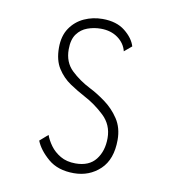

<svg xmlns="http://www.w3.org/2000/svg" viewBox="-65 -570 580 640"><g transform="rotate(10 225.0 -250.5)"><path d="M226 11Q172 11 139 -17.2Q106 -45.5 94 -76L121.5 -100Q127.5 -83 140.5 -65Q153.5 -47 174.8 -34.5Q196 -22 226 -22Q272 -22 294.5 -50.8Q317 -79.5 317 -123.5Q317 -168.5 285.2 -198.5Q253.5 -228.5 216 -248Q191.5 -261 165.8 -278.2Q140 -295.5 122.5 -322.8Q105 -350 105 -392.5Q105 -432.5 123 -459Q141 -485.5 170 -498.8Q199 -512 232 -512Q279.5 -512 308.2 -489Q337 -466 345 -439L320 -418Q313.5 -444.5 289.8 -461.8Q266 -479 232 -479Q208.5 -479 187 -471.2Q165.5 -463.5 151.8 -444.8Q138 -426 138 -392.5Q138 -349 165.8 -322.5Q193.5 -296 231 -277Q256 -264.5 284 -244Q312 -223.5 331.5 -194Q351 -164.5 351 -123.5Q351 -57.5 314.8 -23.2Q278.5 11 226 11Z"/></g></svg>

Font: Trispace Condensed Thin
Style: Regular
Weight: 100
Width: 3
Designer: Tyler Finck
Foundry: Etcetera Type Company
Version: Version 1.210; ttfautohint (v1.8.3)